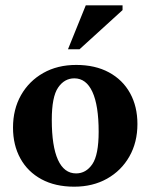

<svg xmlns="http://www.w3.org/2000/svg" viewBox="-20 -690 566 723"><path d="M259.5 13Q188 13 136.2 -15Q84.5 -43 56.8 -93.2Q29 -143.5 29 -209.5Q29 -278.5 59.2 -331.8Q89.5 -385 143 -415.2Q196.5 -445.5 267 -445.5Q338.5 -445.5 390.2 -417.5Q442 -389.5 469.8 -339.2Q497.5 -289 497.5 -223Q497.5 -154 467.2 -100.8Q437 -47.5 383.2 -17.2Q329.5 13 259.5 13ZM266.5 -37Q304 -37 327.8 -72Q351.5 -107 351.5 -194Q351.5 -293 328 -344Q304.5 -395 260 -395Q222.5 -395 198.8 -360.2Q175 -325.5 175 -238.5Q175 -139.5 198.2 -88.2Q221.5 -37 266.5 -37ZM236 -504.5 303 -670H441.5V-652L279.5 -504.5Z"/></svg>

Font: Newsreader Text
Style: Bold
Weight: 700
Designer: Hugues Gentile
Foundry: Production Type
Version: Version 1.001